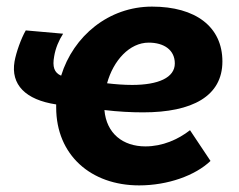

<svg xmlns="http://www.w3.org/2000/svg" viewBox="-20 -549 724 581"><path d="M401 12C488 12 571 -18 617 -62L555 -155C519 -127 472 -106 420 -106C352 -106 302 -145 296 -216C338 -211 377 -209 413 -209C562 -209 653 -258 653 -363C653 -468 572 -529 440 -529C309 -529 202 -440 165 -320C144 -329 138 -347 144 -379C148 -403 158 -427 171 -447L58 -457C44 -433 29 -391 24 -363C12 -293 57 -247 150 -233V-224C150 -80 255 12 401 12ZM304 -297C323 -366 372 -420 430 -420C476 -420 509 -398 509 -357C509 -314 459 -292 380 -292C355 -292 329 -294 304 -297Z"/></svg>

Font: Fixel Text 20240404
Style: Bold Italic
Weight: 700
Width: 4
Italic angle: -10°
Designer: AlfaBravo + MacPaw
Foundry: Kyrylo Tkachov, Marchela Mozhyna, Serhii Makarenko, Maria Weinstein, Zakhar Kryvoshyya
Version: Version 1.211;Glyphs 3.2 (3225)